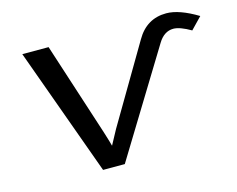

<svg xmlns="http://www.w3.org/2000/svg" viewBox="-93 -799 1161 939"><g transform="rotate(-15 487.0 -330.0)"><path d="M974 -604C913 -641 860 -660 816 -660C750 -660 699 -630 664 -569L433 -177C410 -135 397 -110 393 -103C391 -113 383 -138 371 -177L218 -649H85L320 0H430L753 -528C773 -561 799 -578 830 -578C852 -578 882 -567 918 -546Z"/></g></svg>

Font: Gamestation Extended
Style: Italic
Weight: 400
Width: 7
Designer: Jonas Hecksher
Foundry: Jonas Hecksher, Playtypeª, e-types AS
Version: Version 1.003